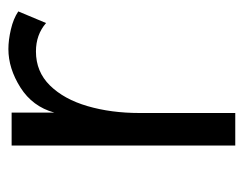

<svg xmlns="http://www.w3.org/2000/svg" viewBox="-80 -486 567 446"><g transform="rotate(-90 203.0 -263.5)"><path d="M163 0H87.5V-519.5H164V-420.5Q178 -471 222.2 -499Q266.5 -527 311.5 -527Q332.5 -527 357.2 -521.2Q382 -515.5 399 -504L372 -439.5Q345 -463 306 -463Q259 -463 227 -430.5Q195 -398 179 -343.2Q163 -288.5 163 -222Z"/></g></svg>

Font: Acari Sans
Style: Regular
Weight: 400
Designer: Alfredo Marco Pradil and Stefan Peev (font) & Cristiano Sobral (main changes)
Foundry: Alfredo Marco Pradil and Stefan Peev (font) & Cristiano Sobral (main changes)
Version: Version 1.063; ttfautohint (v1.8.3)